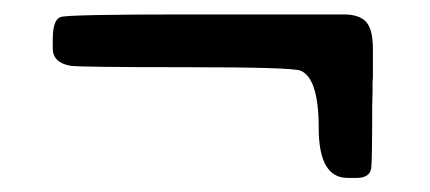

<svg xmlns="http://www.w3.org/2000/svg" viewBox="-20 -385 604 270"><path d="M468.8 -134.8Q428.2 -134.8 428.2 -204.8Q428.2 -274.9 402.8 -285.6Q391.1 -290.5 241 -290.5Q90.8 -290.5 79.1 -292.5Q54.2 -296.9 54.2 -316.9V-330.1Q54.2 -357.4 65.4 -361.1Q76.7 -364.7 240.2 -364.7H463.4Q484.9 -364.7 494.6 -354.5Q504.4 -344.2 504.4 -315.9V-275.9L503.9 -269Q503.9 -262.2 503.9 -255.4L503.4 -234.9Q503.4 -157.7 502 -148.4Q500 -134.8 481.4 -134.8Z"/></svg>

Font: Averia Libre
Style: Regular
Weight: 400
Version: Version 1.002